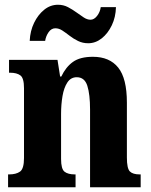

<svg xmlns="http://www.w3.org/2000/svg" viewBox="-20 -788 634 808"><path d="M14 0V-54H18Q48 -54 64.5 -66Q81 -78 81 -123V-417Q81 -459 66 -470.5Q51 -482 22 -482H18V-536H222L233 -466H238Q257 -506 287 -527.5Q317 -549 371 -549Q441 -549 477.5 -503.5Q514 -458 514 -356V-125Q514 -79 526.5 -66.5Q539 -54 568 -54H572V0H359V-327Q359 -391 347.5 -427Q336 -463 303 -463Q278 -463 263.5 -441Q249 -419 243 -383.5Q237 -348 237 -308V-119Q237 -77 251.5 -65.5Q266 -54 295 -54H298V0ZM351 -606Q328 -606 308.5 -615.5Q289 -625 273 -637.5Q257 -650 242.5 -659.5Q228 -669 213 -669Q196 -669 184.5 -652.5Q173 -636 170 -616H105Q107 -658 123.5 -692Q140 -726 166 -747Q192 -768 224 -768Q247 -768 266 -758Q285 -748 301.5 -736Q318 -724 332.5 -714.5Q347 -705 361 -705Q376 -705 388.5 -721Q401 -737 404 -758H468Q467 -716 450.5 -681.5Q434 -647 408 -626.5Q382 -606 351 -606Z"/></svg>

Font: Noto Serif Thai Condensed ExtraBold
Style: Regular
Weight: 800
Width: 3
Designer: Monotype Design Team
Foundry: Monotype Imaging Inc.
Version: Version 2.002; ttfautohint (v1.8.4.7-5d5b)